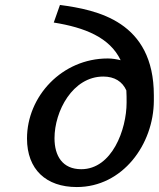

<svg xmlns="http://www.w3.org/2000/svg" viewBox="-20 -742 641 775"><path d="M197 -651C322 -631 423 -591 467 -499C450 -503 433 -506 415 -506C230 -506 89 -353 89 -183C89 -58 166 13 290 13C475 13 600 -159 601 -335V-357C601 -656 372 -702 222 -722ZM200 -184C200 -293 273 -433 397 -433C442 -433 474 -413 490 -377C491 -368 491 -338 491 -328C491 -219 432 -59 308 -59C232 -59 200 -113 200 -184Z"/></svg>

Font: Perun Medium Italic
Style: Regular
Weight: 500
Italic angle: -12°
Foundry: Copyright (c) Stefan Peev, Context Ltd, 2016
Version: Version 1.026